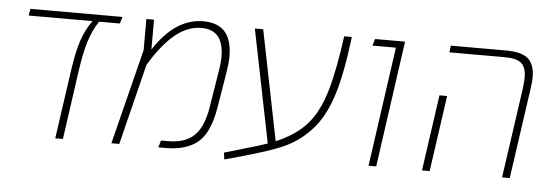

<svg xmlns="http://www.w3.org/2000/svg" viewBox="-43 -696 2458 848"><g transform="rotate(5 1185.5 -272.0)"><path d="M461 -530H369Q342 -490 325.5 -437Q309 -384 297 -297L255 0H221L264 -301Q276 -387 293.5 -439Q311 -491 340 -530H57L62 -560H470Z M956 -427Q956 -399 949 -355L922 -192Q903 -83 852 -41.5Q801 0 711 0H678L687 -31H720Q792 -31 832.5 -68Q873 -105 888 -193L915 -360Q921 -393 921 -423Q921 -542 822 -542Q761 -542 705 -496Q649 -450 594 -358L505 0H470L576 -422V-560H610V-428Q657 -500 711 -536Q765 -572 829 -572Q956 -572 956 -427Z M1487 -560 1484 -536Q1468 -412 1446.5 -332.5Q1425 -253 1393.5 -199.5Q1362 -146 1313 -105Q1272 -70 1215 -47Q1158 -24 1059 4L973 28L969 -2L1054 -27Q1121 -46 1158 -59L1057 -560H1094L1192 -72Q1253 -98 1292 -130Q1336 -165 1365 -216.5Q1394 -268 1413.5 -344Q1433 -420 1450 -538L1453 -560Z M1685 -530H1581L1590 -560H1723L1644 0H1610Z M2259 -398Q2263 -434 2263 -447Q2263 -492 2242 -511Q2221 -530 2167 -530H1922L1926 -560H2170Q2240 -560 2269 -534.5Q2298 -509 2298 -453Q2298 -431 2293 -398L2236 0H2202ZM1895 -337H1929L1881 0H1847Z"/></g></svg>

Font: FiraGO UltraLight
Style: Italic
Weight: 200
Italic angle: -8°
Designer: bBox Type GmbH
Foundry: bBox Type GmbH
Version: Version 1.001